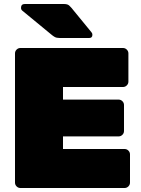

<svg xmlns="http://www.w3.org/2000/svg" viewBox="-20 -940 707 960"><path d="M82 0Q71 0 63 -8Q55 -16 55 -27V-673Q55 -684 63 -692Q71 -700 82 -700H595Q606 -700 614 -692Q622 -684 622 -673V-532Q622 -521 614 -513Q606 -505 595 -505H295V-442H573Q584 -442 592 -434Q600 -426 600 -415V-285Q600 -274 592 -266Q584 -258 573 -258H295V-195H603Q614 -195 622 -187Q630 -179 630 -168V-27Q630 -16 622 -8Q614 0 603 0ZM279 -750Q263 -750 254 -755Q245 -760 237 -767L90 -888Q85 -893 85 -900Q85 -920 104 -920H300Q311 -920 318.5 -917Q326 -914 337 -901L437 -779Q442 -774 442 -766Q442 -750 426 -750Z"/></svg>

Font: Rubik Light Black
Style: Regular
Weight: 900
Version: Version 2.104